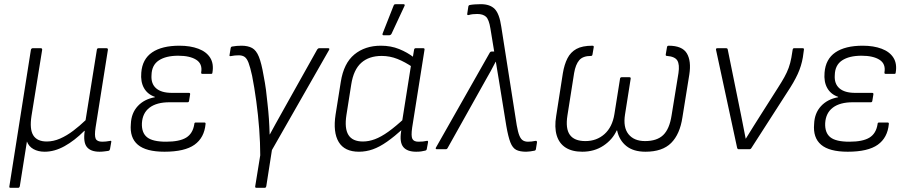

<svg xmlns="http://www.w3.org/2000/svg" viewBox="-20 -715 4349 920"><path d="M30 185Q23 185 25 177L128 -476Q130 -484 137 -484H175Q183 -484 182 -476L131 -160Q121 -96 139.5 -66.5Q158 -37 204 -37Q236 -37 268 -51Q300 -65 331 -88.5Q362 -112 390 -139L444 -476Q445 -484 452 -484H490Q498 -484 497 -476L438 -104Q432 -65 438.5 -50.5Q445 -36 470 -36Q478 -36 488 -37Q498 -38 508 -40Q515 -42 513 -34L507 0Q506 3 504.5 5Q503 7 499 8Q491 9 480 10.5Q469 12 457 12Q414 12 396 -11Q378 -34 386 -88H384Q337 -41 289 -14.5Q241 12 194 12Q163 12 140.5 -0.5Q118 -13 109 -37L75 177Q73 185 67 185Z M768 12Q680 12 640.5 -21.5Q601 -55 607 -121Q609 -173 640 -206.5Q671 -240 722 -249V-251Q687 -263 670 -293Q653 -323 657 -367Q662 -432 709 -464Q756 -496 840 -496Q892 -496 930.5 -481.5Q969 -467 987 -438.5Q1005 -410 998 -368Q998 -361 992 -361H950Q943 -361 944 -368Q951 -409 920.5 -428.5Q890 -448 834 -448Q775 -448 741 -425.5Q707 -403 706 -355Q703 -314 728 -292Q753 -270 804 -270H885Q892 -270 891 -263L886 -232Q885 -225 879 -225H792Q731 -225 697 -199.5Q663 -174 660 -125Q658 -79 684.5 -57.5Q711 -36 776 -36Q840 -36 872 -55.5Q904 -75 911 -120Q911 -128 918 -128H959Q966 -128 965 -121Q959 -55 912 -21.5Q865 12 768 12Z M1209 185Q1201 185 1203 177L1227 29Q1227 -30 1222 -97Q1217 -164 1208 -230Q1199 -296 1188 -352Q1179 -393 1171 -414Q1163 -435 1152 -442.5Q1141 -450 1124 -450Q1105 -450 1085 -446Q1078 -445 1080 -452L1085 -483Q1086 -491 1092 -492Q1103 -494 1114 -495Q1125 -496 1137 -496Q1168 -496 1188 -485Q1208 -474 1220.5 -443Q1233 -412 1243 -353Q1250 -318 1254.5 -284Q1259 -250 1262 -217Q1266 -182 1268.5 -146Q1271 -110 1272 -71H1273Q1286 -95 1300 -120.5Q1314 -146 1329 -172.5Q1344 -199 1360 -228L1500 -478Q1504 -484 1510 -484H1552Q1561 -484 1557 -476L1283 4L1256 177Q1254 185 1249 185Z M1700 12Q1631 12 1603 -34.5Q1575 -81 1588 -166L1613 -323Q1627 -412 1678 -454Q1729 -496 1805 -496Q1853 -496 1892.5 -480Q1932 -464 1963 -440L1959 -392Q1921 -418 1884.5 -432.5Q1848 -447 1809 -447Q1748 -447 1711 -414Q1674 -381 1663 -310L1640 -164Q1630 -100 1649.5 -68.5Q1669 -37 1719 -37Q1747 -37 1776.5 -48Q1806 -59 1841 -84Q1876 -109 1920 -150L1911 -98Q1870 -61 1834.5 -36Q1799 -11 1766.5 0.5Q1734 12 1700 12ZM1974 12Q1931 12 1912.5 -10.5Q1894 -33 1902 -85L1906 -107V-128L1950 -406L1956 -428L1964 -476Q1965 -484 1972 -484H2008Q2016 -484 2014 -476L1955 -104Q1949 -63 1956 -49.5Q1963 -36 1985 -36Q1997 -36 2006.5 -37Q2016 -38 2025 -40Q2032 -42 2031 -33L2025 -1Q2024 6 2016 7Q2008 9 1998.5 10.5Q1989 12 1974 12ZM1818 -546Q1814 -546 1813 -548.5Q1812 -551 1814 -556L1866 -688Q1868 -693 1870.5 -694Q1873 -695 1877 -695H1913Q1918 -695 1919 -692Q1920 -689 1918 -686L1856 -553Q1852 -546 1844 -546Z M2501 12Q2471 12 2453.5 3Q2436 -6 2425.5 -33Q2415 -60 2406 -112L2370 -334Q2367 -354 2363 -376Q2359 -398 2356 -419H2355Q2344 -397 2332 -375.5Q2320 -354 2308 -333L2125 -6Q2122 0 2116 0H2073Q2069 0 2068 -2.5Q2067 -5 2069 -8L2327 -463Q2330 -468 2335 -468H2348L2330 -578Q2323 -622 2308.5 -635Q2294 -648 2267 -648Q2256 -648 2246 -647Q2236 -646 2226 -643Q2217 -641 2219 -650L2224 -683Q2225 -690 2231 -691Q2241 -693 2255.5 -694Q2270 -695 2284 -695Q2328 -695 2350.5 -672Q2373 -649 2382 -587L2456 -115Q2462 -81 2469 -64.5Q2476 -48 2486 -42Q2496 -36 2510 -36Q2520 -36 2527.5 -37Q2535 -38 2546 -40Q2554 -41 2553 -32L2548 -1Q2547 6 2541 7Q2531 9 2520.5 10.5Q2510 12 2501 12Z M2770 12Q2721 12 2690 -8Q2659 -28 2647.5 -66.5Q2636 -105 2645 -159L2677 -364Q2684 -406 2699 -435.5Q2714 -465 2742 -480.5Q2770 -496 2819 -496Q2826 -496 2825 -489L2819 -454Q2818 -447 2812 -447Q2773 -447 2755.5 -426.5Q2738 -406 2731 -365L2699 -162Q2689 -99 2710.5 -69Q2732 -39 2785 -39Q2839 -39 2876.5 -72.5Q2914 -106 2924 -168L2951 -338Q2952 -345 2959 -345H2996Q3003 -345 3002 -338L2975 -167Q2965 -105 2991.5 -72Q3018 -39 3071 -39Q3128 -39 3158 -68Q3188 -97 3198 -162L3231 -365Q3237 -406 3225.5 -425Q3214 -444 3176 -447Q3169 -447 3170 -454L3176 -489Q3177 -496 3184 -496Q3249 -496 3271 -459.5Q3293 -423 3283 -358L3250 -153Q3238 -72 3196 -30Q3154 12 3073 12Q3015 12 2981 -15.5Q2947 -43 2937 -90H2935Q2915 -46 2871.5 -17Q2828 12 2770 12Z M3519 0Q3514 0 3512 -7L3411 -476Q3409 -484 3418 -484H3459Q3466 -484 3467 -478L3531 -163Q3536 -135 3542 -107Q3548 -79 3553 -51H3554Q3572 -80 3590 -109Q3608 -138 3626 -166L3708 -295Q3726 -323 3738.5 -345.5Q3751 -368 3759 -390Q3767 -412 3772 -439L3778 -476Q3779 -484 3785 -484H3826Q3834 -484 3832 -476L3827 -440Q3820 -399 3802.5 -360.5Q3785 -322 3751 -271L3580 -5Q3577 0 3572 0Z M4042 12Q3954 12 3914.5 -21.5Q3875 -55 3881 -121Q3883 -173 3914 -206.5Q3945 -240 3996 -249V-251Q3961 -263 3944 -293Q3927 -323 3931 -367Q3936 -432 3983 -464Q4030 -496 4114 -496Q4166 -496 4204.5 -481.5Q4243 -467 4261 -438.5Q4279 -410 4272 -368Q4272 -361 4266 -361H4224Q4217 -361 4218 -368Q4225 -409 4194.5 -428.5Q4164 -448 4108 -448Q4049 -448 4015 -425.5Q3981 -403 3980 -355Q3977 -314 4002 -292Q4027 -270 4078 -270H4159Q4166 -270 4165 -263L4160 -232Q4159 -225 4153 -225H4066Q4005 -225 3971 -199.5Q3937 -174 3934 -125Q3932 -79 3958.5 -57.5Q3985 -36 4050 -36Q4114 -36 4146 -55.5Q4178 -75 4185 -120Q4185 -128 4192 -128H4233Q4240 -128 4239 -121Q4233 -55 4186 -21.5Q4139 12 4042 12Z"/></svg>

Font: Sofia Sans Light
Style: Italic
Weight: 300
Italic angle: -9°
Version: Version 4.100-B